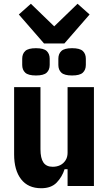

<svg xmlns="http://www.w3.org/2000/svg" viewBox="-20 -988 580 1020"><path d="M339 0V-89H323Q310 -48 281 -18Q252 12 199 12Q129 12 92 -36Q55 -84 55 -168V-525H195V-195Q195 -148 210.5 -125Q226 -102 260 -102Q282 -102 299.5 -110.5Q317 -119 328 -136Q339 -153 339 -176V-525H479V0ZM322 -757H214L80 -911L144 -968L268 -848L392 -968L456 -911ZM171 -587Q130 -587 114 -602Q98 -617 98 -643V-676Q98 -702 114 -717Q130 -732 171 -732Q212 -732 228 -717Q244 -702 244 -676V-643Q244 -617 228 -602Q212 -587 171 -587ZM363 -587Q322 -587 306 -602Q290 -617 290 -643V-676Q290 -702 306 -717Q322 -732 363 -732Q404 -732 420 -717Q436 -702 436 -676V-643Q436 -617 420 -602Q404 -587 363 -587Z"/></svg>

Font: IBM Plex Sans Condensed
Style: Bold
Weight: 700
Width: 3
Designer: Mike Abbink, Paul van der Laan, Pieter van Rosmalen
Foundry: Bold Monday
Version: Version 3.201